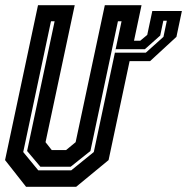

<svg xmlns="http://www.w3.org/2000/svg" viewBox="-22 -720 722 740"><path d="M565 -677.5H679L658 -578L556.5 -484.5H477.5L396.5 -103L271.5 0H78.5L-2.5 -103L124.5 -700H266L153.5 -172L177.5 -141.5H232.5L269.5 -172L382 -700H523.5L494.5 -563H518.5L545.5 -585.5ZM607.5 -640 595.5 -583 536.5 -530.5H424L421 -517H540L608 -578L621 -640ZM125.5 -63.5H252.5L339.5 -134L446.5 -638H432.5L326.5 -138L250.5 -77.5H133.5L82.5 -138L188.5 -638H174.5L67.5 -134Z"/></svg>

Font: Tourney Condensed Regular
Style: Bold Italic
Weight: 700
Width: 3
Italic angle: -12°
Designer: Tyler Finck
Foundry: Etcetera Type Co
Version: Version 1.010; ttfautohint (v1.8.3)